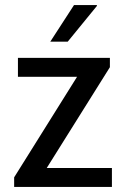

<svg xmlns="http://www.w3.org/2000/svg" viewBox="-20 -740 503 760"><path d="M415 -474 165 -75H423V0H36V-38L285 -436H51V-511H415ZM364 -717 248 -575H179L273 -720H363Z"/></svg>

Font: Chivo
Style: Regular
Weight: 400
Designer: Hector Gatti
Foundry: Omnibus-Type
Version: Version 1.003